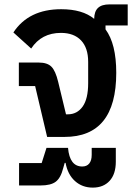

<svg xmlns="http://www.w3.org/2000/svg" viewBox="-20 -624 630 875"><path d="M562 -507.8H460.9V-490.2Q509.8 -424.3 509.8 -292Q509.8 0 273.9 0H194.8L140.1 -231.9H65.9V-338.9H157.2Q195.3 -338.9 214.1 -320.3Q232.9 -301.8 245.1 -251L280.8 -103H289.1Q331.5 -103 356.7 -138.4Q381.8 -173.8 381.8 -245.1V-341.8Q381.8 -405.8 349.4 -439.9Q316.9 -474.1 257.8 -474.1Q168.9 -474.1 122.1 -402.8L41 -476.1Q110.8 -582 258.8 -582Q356 -582 409.2 -538.1Q409.7 -572.3 426.8 -588.1Q443.8 -604 479 -604H562ZM397.9 82V49.8H507.8V112.8Q507.8 169.4 479.5 200.2Q451.2 231 402.8 231Q355 231 321.8 201.2Q288.6 171.4 278.8 118.2H274.9L268.1 142.1Q256.8 187 234.1 204.1Q211.4 221.2 165 221.2H66.9V119.1H169.9L191.9 49.8H290Q297.4 134.8 355 134.8Q375.5 134.8 386.7 121.1Q397.9 107.4 397.9 82Z"/></svg>

Font: Anuphan SemiBold
Style: Bold
Weight: 600
Designer: Mike Abbink, Paul van der Laan, Pieter van Rosmalen, Mint Tantisuwanna
Foundry: Bold Monday; Cadson Demak
Version: Version 3.002;hotconv 1.0.109;makeotfexe 2.5.65596